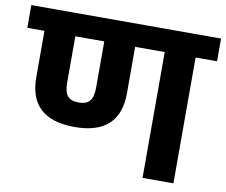

<svg xmlns="http://www.w3.org/2000/svg" viewBox="-97 -788 1038 882"><g transform="rotate(10 422.5 -346.5)"><path d="M865 -693V-587H765V0H621V-587H483V-371Q483 -176 272 -176Q60 -176 60 -371V-587H-20V-693ZM339 -371V-587H204V-371Q204 -327 220 -308.5Q236 -290 272 -290Q307 -290 323 -309Q339 -328 339 -371Z"/></g></svg>

Font: FiraGO
Style: Bold
Weight: 700
Designer: bBox Type
Foundry: bBox Type GmbH
Version: Version 1.001;PS 001.001;hotconv 1.0.88;makeotf.lib2.5.64775